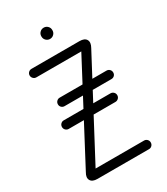

<svg xmlns="http://www.w3.org/2000/svg" viewBox="-199 -898 857 986"><g transform="rotate(-30 229.0 -405.5)"><path d="M384.5 -51Q394.9 -51 402.1 -43.6Q409.4 -36.2 409.4 -25.5Q409.4 -14.8 402.1 -7.4Q394.9 0 384.5 0H78.9Q48.6 0 38.9 -17.4Q29.2 -34.9 44.8 -60.8L334.1 -608.6H68Q57.2 -608.6 49.9 -616.2Q42.5 -623.8 42.5 -634.1Q42.5 -644.2 49.9 -651.6Q57.2 -659 68 -659H352.2Q382.5 -659 392.2 -641.8Q401.9 -624.5 387 -598.2L97 -51ZM119 -408.1Q108.9 -408.1 101.5 -415.2Q94.1 -422.2 94.1 -433Q94.1 -443.8 101.5 -451.1Q108.9 -458.5 119 -458.5H396.8Q407.5 -458.5 414.9 -451.1Q422.2 -443.8 422.2 -433Q422.2 -422.2 414.9 -415.2Q407.5 -408.1 396.8 -408.1ZM78.9 -296.2Q68.8 -296.2 61.4 -303.6Q54 -311 54 -321.8Q54 -332.5 61.4 -339.9Q68.8 -347.2 78.9 -347.2H356.2Q366.6 -347.2 374.2 -339.9Q381.8 -332.5 381.8 -321.8Q381.8 -311 374.2 -303.6Q366.6 -296.2 356.2 -296.2ZM195.1 -778.9Q195.1 -792 204.6 -801.4Q214 -810.9 227.8 -810.9Q241.2 -810.9 250.7 -801.4Q260.1 -792 260.1 -778.9V-776.6Q260.1 -763.1 250.7 -753.7Q241.2 -744.2 227.8 -744.2Q214 -744.2 204.6 -753.7Q195.1 -763.1 195.1 -776.6Z"/></g></svg>

Font: Libertine-Super Thin
Style: Regular
Weight: 100
Designer: Bastien Sozeau
Foundry: NBR — Bastien Sozeau
Version: Version 2.003;gftools[0.9.33]